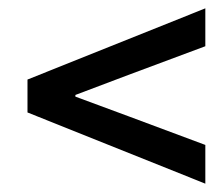

<svg xmlns="http://www.w3.org/2000/svg" viewBox="-20 -561 536 461"><path d="M473 -120V-213L288 -282L161 -329V-333L288 -381L473 -450V-541L46 -370V-291Z"/></svg>

Font: Source Sans Pro Semibold
Style: Italic
Weight: 600
Italic angle: -11°
Designer: Paul D. Hunt
Foundry: Adobe Systems Incorporated
Version: Version 3.006;hotconv 1.0.111;makeotfexe 2.5.65597